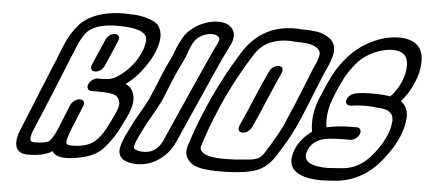

<svg xmlns="http://www.w3.org/2000/svg" viewBox="-52 -916 2296 1031"><g transform="rotate(5 1095.5 -400.0)"><path d="M333 0Q275 0 260 -30Q213 0 128 0Q85 0 68 -28Q61 -43 61 -62Q61 -90 76 -127L273 -610Q292 -658 334.5 -710.5Q377 -763 465 -787Q518 -800 577 -800Q591 -800 636 -798Q681 -796 733 -775Q783 -754 783 -690V-685Q780 -649 764 -609Q754 -584 738 -558Q686 -472 619 -424Q657 -406 666 -363Q668 -353 668 -342Q668 -310 650 -266Q641 -244 617 -197L616 -196Q588 -133 530 -68Q493 -31 436 -15.5Q379 0 333 0ZM362 -69Q405 -69 438 -80Q503 -100 550 -202L561 -224Q576 -253 586 -279Q594 -299 594 -316Q594 -321 593 -326H592Q586 -357 552 -364Q526 -370 478 -370H438Q424 -370 419 -381Q416 -386 416 -392Q416 -398 419 -405Q425 -419 439 -429.5Q453 -440 467 -440H500L511 -441Q550 -441 595 -477Q662 -531 693 -605Q704 -631 708 -663V-669Q708 -731 550 -731Q440 -731 392 -688Q365 -663 339 -601Q281 -460 227 -326L147 -134Q135 -105 135 -88Q135 -82 137 -77Q142 -69 157 -69Q216 -69 236 -82Q256 -98 279 -154L332 -285Q339 -300 353.5 -310Q368 -320 382 -320Q405 -319 405 -300Q405 -294 402 -285L352 -163Q329 -105 329 -85Q329 -79 331 -76Q336 -69 362 -69ZM449 -476Q435 -476 429 -486Q426 -491 426 -497Q426 -503 429 -510Q446 -551 460.5 -583.5Q475 -616 490 -651Q496 -666 510 -676Q524 -686 539 -686Q553 -686 559 -676Q562 -671 562 -665Q562 -659 559 -651Q544 -614 529.5 -582Q515 -550 498 -510Q492 -496 478 -486Q464 -476 449 -476Z M716 0Q617 -3 617 -66Q617 -72 618 -79Q623 -104 634 -129Q640 -145 647.5 -159Q655 -173 660 -184Q681 -230 707 -273Q733 -316 752 -355L786 -435L803 -478Q824 -530 850 -582L858 -600Q862 -610 866 -621Q870 -632 875 -644Q885 -668 904 -701.5Q923 -735 971 -766Q1030 -800 1086 -800Q1143 -800 1166 -764Q1175 -749 1175 -731Q1175 -711 1165 -687Q1131 -624 1017 -364Q931 -168 916 -136Q895 -92 869 -67Q802 0 716 0ZM744 -69Q779 -69 800 -83Q833 -104 847 -139Q857 -163 949 -369Q1060 -620 1096 -692Q1099 -699 1099 -705Q1099 -711 1096 -715Q1086 -731 1057 -731Q1026 -731 995.5 -712.5Q965 -694 947 -649L929 -599L918 -575Q892 -524 870 -471L822 -353Q799 -306 773.5 -263.5Q748 -221 729 -181Q724 -168 716 -155L702 -123Q694 -105 693 -92V-89Q693 -79 707 -76V-75Q724 -69 744 -69Z M1266 -218H1265Q1251 -219 1246 -229Q1244 -234 1244 -240Q1244 -245 1246 -251L1247 -254Q1282 -330 1313 -405.5Q1344 -481 1381 -559Q1387 -573 1401.5 -582.5Q1416 -592 1430 -592Q1452 -589 1452 -572Q1452 -565 1448 -555Q1420 -494 1395 -434L1382 -404Q1351 -328 1315 -251Q1308 -236 1294 -227Q1280 -218 1266 -218ZM1155 0Q1066 0 1023 -20Q975 -47 975 -92Q975 -108 981 -126L982 -127Q1010 -218 1047 -305Q1123 -490 1233 -662L1234 -663Q1330 -800 1499 -800Q1517 -800 1536 -798H1548Q1585 -798 1620.5 -792.5Q1656 -787 1686 -765Q1718 -741 1718 -700Q1718 -691 1716 -680Q1709 -648 1696 -618L1672 -565Q1651 -515 1632 -466Q1616 -424 1598 -381Q1575 -324 1548 -266Q1511 -190 1463 -117Q1430 -62 1383 -35Q1324 0 1155 0ZM1184 -69Q1237 -69 1290 -75Q1346 -78 1366.5 -91Q1387 -104 1401 -131Q1446 -201 1481 -270Q1507 -329 1531 -387L1563 -465Q1582 -514 1615 -595L1629 -624Q1638 -646 1642 -668Q1643 -672 1643 -675Q1643 -692 1627 -705Q1605 -721 1574.5 -725Q1544 -729 1503 -729Q1486 -731 1471 -731Q1351 -731 1294 -646Q1189 -483 1117 -307Q1081 -222 1054 -134Q1050 -126 1050 -118Q1050 -106 1060 -96Q1086 -69 1184 -69Z M1711 0Q1600 0 1558 -46Q1541 -67 1541 -96Q1541 -117 1550 -143L1555 -156Q1578 -212 1638 -255Q1634 -280 1634 -306Q1634 -371 1661 -437L1673 -465Q1693 -516 1721 -570Q1749 -624 1800 -680Q1876 -759 1981 -789Q2023 -800 2059 -800Q2191 -800 2191 -682Q2191 -655 2184 -622Q2177 -593 2165 -566Q2141 -508 2099 -460Q2138 -434 2138 -379V-373Q2134 -323 2113 -272Q2087 -210 2036 -146Q1937 -20 1794 -5Q1759 -1 1711 0ZM1739 -69 1814 -74Q1914 -81 1981 -171L1983 -172Q2023 -223 2044 -272Q2060 -311 2063 -349V-355Q2063 -411 1984 -414H1983Q1946 -419 1911 -419Q1872 -419 1837 -413H1831Q1820 -413 1812 -419Q1806 -424 1806 -433Q1806 -439 1809 -447Q1814 -458 1825 -468Q1846 -488 1945 -488Q2004 -488 2040 -481Q2075 -516 2095 -564Q2104 -586 2110 -609Q2115 -633 2115 -653Q2115 -731 2031 -731Q2005 -731 1973 -722Q1900 -701 1849 -649Q1808 -603 1782 -553Q1762 -513 1744 -470L1736 -449Q1710 -385 1710 -327Q1710 -306 1713 -286Q1780 -300 1840 -300H1875Q1890 -300 1895 -289Q1898 -284 1898 -278Q1898 -272 1895 -265Q1889 -250 1875 -240Q1861 -230 1846 -230H1807Q1776 -230 1733 -226Q1649 -217 1623 -155Q1616 -139 1616 -126Q1616 -69 1739 -69Z"/></g></svg>

Font: Bubblez Graffiti
Style: Italic
Weight: 400
Italic angle: -22.5°
Designer: GGBotNet
Foundry: GGBotNet
Version: 1.00